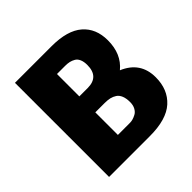

<svg xmlns="http://www.w3.org/2000/svg" viewBox="-186 -885 1046 1046"><g transform="rotate(-45 337.0 -362.5)"><path d="M527.8 -369.1Q639.2 -322.3 639.2 -204.1Q639.2 -109.9 578.6 -54.9Q518.1 0 389.2 0H75.2V-725.1H357.9Q478.5 -725.1 537.8 -673.8Q597.2 -622.6 597.2 -530.8Q597.2 -426.3 527.8 -369.1ZM422.9 -515.1Q422.9 -540.5 415.5 -557.6Q408.2 -574.7 394.5 -582.8Q380.9 -590.8 366.7 -594Q352.5 -597.2 334 -597.2H271V-424.8H335Q422.9 -424.8 422.9 -515.1ZM365.2 -127.9Q374.5 -127.9 385.7 -130.9Q397 -133.8 411.4 -141.4Q425.8 -148.9 435.3 -166Q444.8 -183.1 444.8 -207Q444.8 -235.8 437 -255.1Q429.2 -274.4 414.6 -284.2Q399.9 -293.9 382.8 -297.9Q365.7 -301.8 342.8 -301.8H271V-127.9Z"/></g></svg>

Font: Stilu Bold
Style: Regular
Weight: 700
Designer: Genilson Lima Santos
Foundry: Genilson Lima Santos
Version: Version 1.200;PS 001.200;hotconv 1.0.88;makeotf.lib2.5.64775